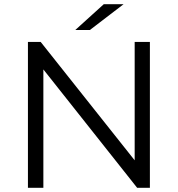

<svg xmlns="http://www.w3.org/2000/svg" viewBox="-20 -901 853 921"><path d="M699 -700V0H638L188 -568V0H114V-700H175L626 -132V-700ZM478 -881H573L411 -757H341Z"/></svg>

Font: Montserrat-Regular
Style: Regular
Weight: 400
Version: Version 7.200